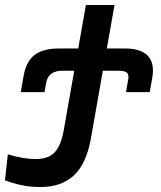

<svg xmlns="http://www.w3.org/2000/svg" viewBox="-26 -745 646 772"><path d="M-6 -20 5.5 -124.5Q67.5 -105.5 117 -105.5Q170 -105.5 195 -133.8Q220 -162 230.5 -222.5L272.5 -460.5H222.5Q197 -460.5 180.5 -448.5Q164 -436.5 160 -413.5L153 -374.5H57.5L69 -440Q79 -498 113 -524Q147 -550 210.5 -550H288.5L319.5 -725H434.5L403.5 -550H477Q532.5 -550 560.8 -527.5Q589 -505 589 -461Q589 -447 586 -431L576 -374.5H480.5L489 -422.5Q490.5 -430 490.5 -435.5Q490.5 -450 481 -455.2Q471.5 -460.5 449 -460.5H387.5L340 -190.5Q321.5 -86 270.8 -39.5Q220 7 138 7Q94.5 7 60 -0.5Q25.5 -8 -6 -20Z"/></svg>

Font: JuliaMono
Style: Bold Italic
Weight: 700
Italic angle: -9°
Monospace: yes
Designer: cormullion
Foundry: corm
Version: Version 0.057; ttfautohint (v1.8.4)